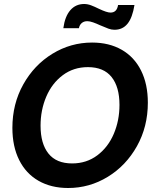

<svg xmlns="http://www.w3.org/2000/svg" viewBox="-20 -927 782 961"><path d="M42 -287Q42 -407 96.5 -504.5Q151 -602 242.5 -658Q334 -714 441 -714Q526 -714 589 -678Q652 -642 686 -574Q720 -506 720 -413Q720 -293 665.5 -195.5Q611 -98 519.5 -42Q428 14 321 14Q236 14 173 -22Q110 -58 76 -126Q42 -194 42 -287ZM578 -402Q578 -492 538.5 -541.5Q499 -591 420 -591Q348 -591 294 -550.5Q240 -510 211.5 -443Q183 -376 183 -298Q183 -208 222.5 -158.5Q262 -109 341 -109Q413 -109 467 -149.5Q521 -190 549.5 -257Q578 -324 578 -402ZM480 -801Q463 -809 446 -815Q429 -821 417 -821Q400 -821 389 -811.5Q378 -802 375 -786H297Q305 -845 332 -876Q359 -907 401 -907Q418 -907 435.5 -900.5Q453 -894 475 -883Q515 -864 533 -864Q565 -864 571 -902H653Q643 -839 618.5 -808.5Q594 -778 553 -778Q538 -778 523 -783.5Q508 -789 480 -801Z"/></svg>

Font: Cabin
Style: Bold Italic
Weight: 700
Italic angle: -7°
Designer: Pablo Impallari
Foundry: Pablo Impallari. http://www.impallari.com Igino Marini. http://www.ikern.com
Version: Version 2.200